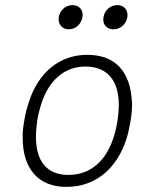

<svg xmlns="http://www.w3.org/2000/svg" viewBox="-20 -726 566 753"><path d="M250 -611C279 -611 304 -636 304 -668C304 -690 288 -706 265 -706C235 -706 210 -682 210 -651C210 -627 226 -611 250 -611ZM425 -611C454 -611 480 -635 480 -667C480 -690 464 -706 440 -706C410 -706 385 -681 385 -649C385 -627 401 -611 425 -611ZM240 7C354 7 438 -64 476 -181C483 -203 488 -229 492 -252C496 -275 498 -299 498 -316C498 -321 498 -326 497 -330C491 -443 434 -511 322 -511C215 -511 131 -443 94 -328C86 -305 79 -278 75 -252C71 -230 68 -205 69 -185C69 -66 129 7 240 7ZM248 -40C162 -40 121 -96 121 -189C121 -209 123 -231 126 -253C130 -278 137 -303 141 -316C172 -414 235 -465 315 -465C403 -465 446 -408 446 -313C446 -299 444 -275 441 -253C438 -234 433 -211 427 -192C398 -97 337 -40 248 -40Z"/></svg>

Font: Arthouse Owned Light
Style: Italic
Weight: 300
Italic angle: -10°
Designer: Jeremy Tribby
Foundry: Tribby Type
Version: Version 1.000;PS 001.000;hotconv 1.0.88;makeotf.lib2.5.64775